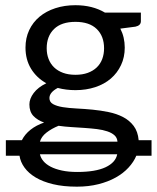

<svg xmlns="http://www.w3.org/2000/svg" viewBox="-20 -535 602 738"><path d="M133.5 58Q136.5 72 146.8 84.2Q157 96.5 174.8 105.8Q192.5 115 218 120.5Q243.5 126 277 126Q347 126 385.8 107.8Q424.5 89.5 430.5 58ZM431.5 9.5Q430.5 -5.5 420 -15Q409.5 -24.5 392.2 -30.2Q375 -36 352.8 -38.8Q330.5 -41.5 305.8 -43.2Q281 -45 255 -46.5Q229 -48 205 -51.5Q178 -40.5 158.5 -25.2Q139 -10 133.5 9.5ZM270 -451Q216 -451 187.8 -423.5Q159.5 -396 159.5 -349.5Q159.5 -327 166.8 -308.2Q174 -289.5 188 -276Q202 -262.5 222.5 -255Q243 -247.5 270 -247.5Q297 -247.5 317.5 -255Q338 -262.5 352 -276Q366 -289.5 373 -308.2Q380 -327 380 -349.5Q380 -396 351.8 -423.5Q323.5 -451 270 -451ZM562.5 63.5H504Q494 87.5 474 109.2Q454 131 425 147.2Q396 163.5 358.2 173Q320.5 182.5 275.5 182.5Q223.5 182.5 184 173Q144.5 163.5 117.2 147.2Q90 131 74.2 109.2Q58.5 87.5 55 63.5H2.5V4H64Q75.5 -19 97.2 -36.2Q119 -53.5 149.5 -64Q124 -73 108.5 -89.2Q93 -105.5 93 -133.5Q93 -155.5 109.5 -177.5Q126 -199.5 158 -215Q120.5 -236 99.2 -271Q78 -306 78 -352Q78 -389 92.2 -419.2Q106.5 -449.5 132 -470.8Q157.5 -492 192.8 -503.5Q228 -515 270 -515Q303 -515 331.5 -507.8Q360 -500.5 383.5 -486.5H521.5V-453.5Q521.5 -437 500.5 -432.5L442.5 -425Q459.5 -392 459.5 -352Q459.5 -315 445.2 -284.8Q431 -254.5 406 -233Q381 -211.5 346 -200Q311 -188.5 270 -188.5Q234.5 -188.5 202 -197Q170 -180 170 -158Q170 -142.5 184 -134.8Q198 -127 221.2 -123.2Q244.5 -119.5 274.5 -118Q304.5 -116.5 335.8 -113.5Q367 -110.5 397.5 -104.2Q428 -98 452.8 -85.2Q477.5 -72.5 493.8 -51Q510 -29.5 513 4H562.5Z"/></svg>

Font: Lato-Regular
Style: Regular
Weight: 400
Designer: Lukasz Dziedzic with Adam Twardoch and Botio Nikoltchev
Foundry: tyPoland Lukasz Dziedzic
Version: Version 2.015; 2015-08-06; http://www.latofonts.com/